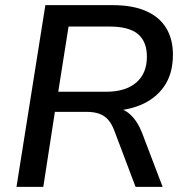

<svg xmlns="http://www.w3.org/2000/svg" viewBox="-20 -725 717 745"><path d="M44 0 156 -705H418Q495 -705 547 -682Q599 -659 625 -616Q651 -573 651 -513Q651 -439 617 -390Q583 -341 524 -317Q465 -293 389 -294V-308H410Q455 -308 484 -282Q513 -256 531 -210L611 0H506L424 -217Q414 -244 400 -260Q386 -276 365.5 -283.5Q345 -291 315 -291H193L148 0ZM206 -369H392Q467 -369 508.5 -404.5Q550 -440 550 -505Q550 -564 515 -593Q480 -622 405 -622H246Z"/></svg>

Font: Nunito Sans 12pt ExtraLight 12pt SemiBold
Style: Italic
Weight: 600
Italic angle: -9°
Version: Version 3.101;gftools[0.9.27]